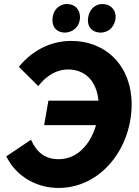

<svg xmlns="http://www.w3.org/2000/svg" viewBox="-20 -911 686 948"><path d="M219 -414 198 -293H454C427 -199 362 -125 270 -125C204 -125 162 -157 133 -221L11 -139C64 -32 169 17 269 17C479 17 630 -180 630 -396C630 -583 506 -709 331 -709C230 -709 138 -661 73 -581L169 -486C210 -539 261 -568 316 -568C403 -568 458 -507 466 -414ZM299 -750C337 -750 373 -776 375 -824C376 -864 350 -891 311 -891C272 -892 240 -861 239 -814C237 -777 261 -751 299 -750ZM475 -750C523 -750 549 -787 551 -826C552 -862 526 -891 487 -891C447 -892 416 -860 414 -813C413 -778 435 -751 475 -750Z"/></svg>

Font: Fixel Text 20240404
Style: Bold Italic
Weight: 700
Width: 4
Italic angle: -10°
Designer: AlfaBravo + MacPaw
Foundry: Kyrylo Tkachov, Marchela Mozhyna, Serhii Makarenko, Maria Weinstein, Zakhar Kryvoshyya
Version: Version 1.211;Glyphs 3.2 (3225)